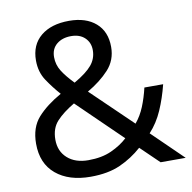

<svg xmlns="http://www.w3.org/2000/svg" viewBox="-81 -806 895 897"><g transform="rotate(-10 366.0 -357.5)"><path d="M304 -725Q384 -725 430.5 -684.5Q477 -644 477 -571Q477 -508 436.5 -464Q396 -420 334 -384L527 -198Q553 -229 569.5 -269.5Q586 -310 597 -357H686Q670 -293 646 -238Q622 -183 584 -142L730 0H611L524 -84Q477 -42 419 -16Q361 10 278 10Q175 10 114 -41Q53 -92 53 -186Q53 -263 94.5 -309.5Q136 -356 207 -396Q175 -432 147.5 -473Q120 -514 120 -569Q120 -643 169.5 -684Q219 -725 304 -725ZM301 -653Q259 -653 232.5 -631Q206 -609 206 -570Q206 -534 225 -503.5Q244 -473 280 -436Q339 -470 364.5 -500.5Q390 -531 390 -571Q390 -607 366 -630Q342 -653 301 -653ZM260 -341Q206 -309 175.5 -276Q145 -243 145 -189Q145 -134 182 -101Q219 -68 281 -68Q345 -68 391 -89Q437 -110 468 -139Z"/></g></svg>

Font: Noto Sans Inscriptional Pahlavi
Style: Regular
Weight: 400
Designer: Monotype Design Team
Foundry: Monotype Imaging Inc.
Version: Version 2.003; ttfautohint (v1.8.4.7-5d5b)